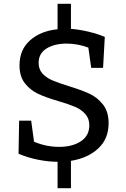

<svg xmlns="http://www.w3.org/2000/svg" viewBox="-20 -848 658 1004"><path d="M351 -7V136H281V-2Q234 -2 180.5 -12.5Q127 -23 77 -44L80 -217H143L158 -107Q221 -80 290 -80Q358 -80 402.5 -109Q447 -138 447 -193Q447 -229 425.5 -252.5Q404 -276 372 -289.5Q340 -303 286 -319Q221 -338 180 -357Q139 -376 110.5 -412Q82 -448 82 -506Q82 -588 137 -637Q192 -686 281 -695V-828H351V-697Q393 -694 442 -682.5Q491 -671 528 -655L519 -493H457L442 -599Q387 -620 328 -620Q265 -620 223.5 -594.5Q182 -569 182 -519Q182 -485 202.5 -463Q223 -441 253.5 -428Q284 -415 338 -398Q404 -378 446.5 -358.5Q489 -339 518.5 -301.5Q548 -264 548 -204Q548 -122 493.5 -71.5Q439 -21 351 -7Z"/></svg>

Font: Bitter Pro Medium
Style: Regular
Weight: 500
Designer: Sol Matas, and Bitter project Authors
Foundry: Sol Matas
Version: Version 1.010